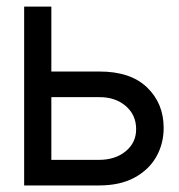

<svg xmlns="http://www.w3.org/2000/svg" viewBox="-20 -566 547 586"><path d="M126 -347.7H282.2Q377.9 -348.1 428.7 -299.3Q479.5 -250.5 479.5 -175.8Q479.5 -127 456.8 -87.2Q434.1 -47.4 390.1 -23.7Q346.2 0 282.2 0H53.7V-545.9H136.7V-78.1H282.2Q331.5 -78.1 363.5 -104.2Q395.5 -130.4 395.5 -171.9Q395.5 -215.3 363.5 -242.7Q331.5 -270 282.2 -269.5H126Z"/></svg>

Font: Inter Tight
Style: Regular
Weight: 400
Designer: Rasmus Andersson
Foundry: rsms
Version: Version 3.002